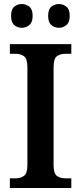

<svg xmlns="http://www.w3.org/2000/svg" viewBox="-20 -933 402 953"><path d="M29 0V-48H59Q82 -48 99 -60Q116 -72 116 -114V-599Q116 -642 99 -654Q82 -666 59 -666H29V-714H334V-666H304Q279 -666 262.5 -654Q246 -642 246 -599V-114Q246 -72 262.5 -60Q279 -48 304 -48H334V0ZM273 -795Q251 -795 235 -808.5Q219 -822 219 -854Q219 -887 235 -900Q251 -913 273 -913Q293 -913 309.5 -900Q326 -887 326 -854Q326 -822 309.5 -808.5Q293 -795 273 -795ZM88 -795Q67 -795 51 -808.5Q35 -822 35 -854Q35 -887 51 -900Q67 -913 88 -913Q109 -913 125.5 -900Q142 -887 142 -854Q142 -822 125.5 -808.5Q109 -795 88 -795Z"/></svg>

Font: Noto Serif Tamil SemiCondensed SemiBold
Style: Regular
Weight: 600
Width: 4
Designer: Indian Type Foundry, Tom Grace, and the Monotype Design Team
Foundry: Monotype Imaging Inc.
Version: Version 2.004; ttfautohint (v1.8.4.7-5d5b)